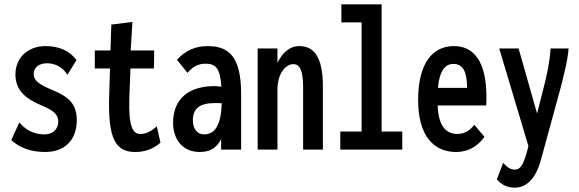

<svg xmlns="http://www.w3.org/2000/svg" viewBox="-20 -688 2665 883"><path d="M187 11C278 11 333 -44 333 -135C333 -208 299 -242 219 -275C158 -300 135 -318 135 -348C135 -378 160 -397 196 -397C233 -397 268 -380 290 -344L332 -412C300 -454 253 -476 190 -476C103 -476 51 -418 51 -346C51 -270 101 -232 174 -202C229 -179 248 -159 248 -129C248 -95 224 -70 185 -70C134 -70 98 -91 69 -125L32 -44C69 -9 121 11 187 11Z M602 11C644 11 685 -2 718 -32L701 -107C681 -89 657 -72 625 -72C589 -72 570 -111 575 -243L580 -373H688L689 -456H581L589 -587L492 -575L488 -456H416V-373H486L482 -244C476 -45 514 11 602 11Z M898 11C940 11 973 -2 997 -48V0H1089V-255C1089 -433 1029 -476 934 -476C877 -476 830 -454 794 -413L842 -353C869 -384 893 -395 926 -395C970 -395 993 -376 998 -289C987 -291 976 -292 967 -292C847 -292 776 -233 776 -123C776 -46 821 11 898 11ZM867 -135C867 -187 896 -214 968 -214C977 -214 988 -214 1000 -213C996 -112 969 -70 918 -70C888 -70 867 -94 867 -135Z M1165 0H1256V-275C1256 -350 1293 -393 1329 -393C1358 -393 1374 -365 1374 -288V0H1465V-290C1465 -434 1419 -476 1356 -476C1312 -476 1279 -446 1256 -399V-465H1165Z M1545 0H1830V-83H1735V-668H1550V-585H1643V-83H1545Z M2078 11C2132 11 2177 -14 2208 -59L2161 -114C2140 -86 2115 -72 2082 -72C2033 -73 1996 -106 1993 -203H2216C2217 -216 2217 -230 2217 -243C2217 -408 2157 -476 2068 -476C1970 -476 1903 -399 1903 -228C1903 -65 1973 11 2078 11ZM1994 -284C2001 -362 2027 -394 2065 -394C2109 -394 2128 -359 2128 -284Z M2347 175C2399 175 2443 138 2468 46L2555 -272C2571 -334 2590 -404 2595 -465H2512C2509 -407 2496 -347 2481 -288L2450 -166L2365 -465H2276L2410 -17L2409 -11C2391 58 2378 92 2348 92C2326 92 2311 80 2294 61L2265 137C2288 163 2314 175 2347 175Z"/></svg>

Font: Inconsolata Condensed
Style: Bold
Weight: 700
Width: 3
Monospace: yes
Designer: Raph Levien, Cyreal, Brenton Simpson
Foundry: Raph Levien, Cyreal, Google
Version: Version 3.100